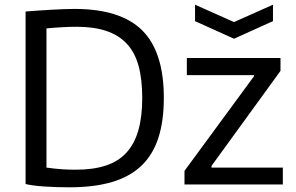

<svg xmlns="http://www.w3.org/2000/svg" viewBox="-20 -787 1261 818"><path d="M811 -767 977 -693 1143 -767V-697L977 -622L811 -697ZM766 -59 1062 -462V-467H776V-540H1175V-485L881 -80V-73H1185V-1H766ZM276 11Q218 11 167.5 7.5Q117 4 89 -3V-738Q115 -740 143.5 -742Q172 -744 199.5 -745.5Q227 -747 252 -748Q277 -749 297 -749Q494 -749 586 -657.5Q678 -566 678 -370Q678 -271 654.5 -199Q631 -127 582 -80.5Q533 -34 457 -11.5Q381 11 276 11ZM303 -64Q377 -64 430.5 -81.5Q484 -99 518.5 -136.5Q553 -174 569.5 -232Q586 -290 586 -370Q586 -450 570 -507.5Q554 -565 519.5 -601.5Q485 -638 432 -655.5Q379 -673 306 -673Q280 -673 244 -671Q208 -669 178 -666V-73Q214 -68 242 -66Q270 -64 303 -64Z"/></svg>

Font: Encode Sans
Style: Regular
Weight: 400
Designer: Pablo Impallari, Andres Torresi
Foundry: Pablo Impallari, Andres Torresi
Version: Version 1.000; ttfautohint (v1.00) -l 8 -r 50 -G 200 -x 14 -